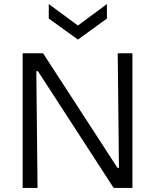

<svg xmlns="http://www.w3.org/2000/svg" viewBox="-20 -921 760 941"><path d="M91 0V-660H191L556 -98H563L557 -660H629V0H537L166 -572H158L164 0ZM219 -901 362 -796 504 -901V-830L362 -727L219 -830Z"/></svg>

Font: Bricolage Grotesque 12pt Light
Style: Regular
Weight: 300
Designer: Mathieu Triay
Foundry: Atelier Triay
Version: Version 1.001; ttfautohint (v1.8.4.7-5d5b);gftools[0.9.33.de